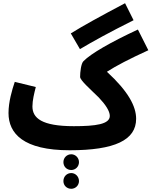

<svg xmlns="http://www.w3.org/2000/svg" viewBox="-20 -915 944 1196"><path d="M478 -609C559 -657 656 -711 812 -789L759 -895C604 -813 502 -757 421 -707ZM414 21C694 21 828 -42 828 -175C828 -252 780 -345 646 -468C705 -506 786 -548 904 -602L839 -731C669 -652 546 -581 500 -534C485 -520 479 -466 479 -436C479 -415 541 -361 595 -308C637 -264 664 -223 664 -193C664 -141 576 -129 440 -129C239 -129 182 -180 182 -252C182 -290 193 -334 203 -373L72 -405C55 -355 33 -280 33 -211C33 -83 126 21 414 21ZM424 144C450 144 472 123 472 95C472 68 450 46 424 46C396 46 375 68 375 95C375 123 396 144 424 144ZM424 261C450 261 472 240 472 213C472 185 450 163 424 163C396 163 375 185 375 213C375 240 396 261 424 261Z"/></svg>

Font: Noto Sans Arabic UI SmCn XBd
Style: Regular
Weight: 800
Width: 4
Designer: Monotype Design Team, Nadine Chahine and Nizar Qandah
Foundry: Monotype Imaging Inc.
Version: Version 2.010